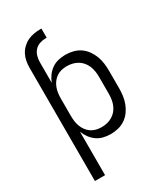

<svg xmlns="http://www.w3.org/2000/svg" viewBox="-231 -852 1012 1163"><g transform="rotate(-30 275.0 -271.0)"><path d="M77 210V-581Q77 -604 81 -627Q85 -650 95.5 -670.5Q106 -691 123 -707.5Q140 -724 160.5 -734Q181 -744 204 -748Q227 -752 250 -752H258V-688H250Q229 -688 208.5 -681Q188 -674 174 -658.5Q160 -643 154 -622.5Q148 -602 148 -581V-436Q157 -460 172 -480.5Q187 -501 207.5 -515.5Q228 -530 253 -536Q278 -542 303 -542Q330 -542 356.5 -535.5Q383 -529 405 -514Q427 -499 443 -477Q459 -455 468.5 -430Q478 -405 481.5 -378.5Q485 -352 485 -325V-205Q485 -178 481.5 -151.5Q478 -125 468.5 -100Q459 -75 443 -53Q427 -31 405 -16Q383 -1 356.5 5.5Q330 12 303 12Q278 12 253 6Q228 0 207.5 -14.5Q187 -29 172 -49.5Q157 -70 148 -94V210ZM276 -52Q296 -52 315 -56.5Q334 -61 351 -71Q368 -81 380.5 -96Q393 -111 400.5 -129Q408 -147 411 -166.5Q414 -186 414 -205V-325Q414 -344 411 -363.5Q408 -383 400.5 -401Q393 -419 380.5 -434Q368 -449 351 -459Q334 -469 315 -473.5Q296 -478 276 -478Q257 -478 238.5 -473.5Q220 -469 204.5 -458.5Q189 -448 177.5 -432.5Q166 -417 159.5 -399.5Q153 -382 150.5 -363Q148 -344 148 -325V-205Q148 -186 150.5 -167Q153 -148 159.5 -130.5Q166 -113 177.5 -97.5Q189 -82 204.5 -71.5Q220 -61 238.5 -56.5Q257 -52 276 -52Z"/></g></svg>

Font: Lode Term
Style: Regular
Weight: 400
Monospace: yes
Designer: Belleve Invis
Foundry: Belleve Invis
Version: Version 29.2.0